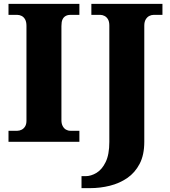

<svg xmlns="http://www.w3.org/2000/svg" viewBox="-20 -734 879 994"><path d="M24 0V-57H70Q81 -57 92 -62.5Q103 -68 110 -79.5Q117 -91 117 -109V-600Q117 -621 110 -633.5Q103 -646 92 -651.5Q81 -657 70 -657H24V-714H391V-657H344Q330 -657 319.5 -651Q309 -645 303.5 -633Q298 -621 298 -599V-111Q298 -94 304.5 -81.5Q311 -69 321.5 -63Q332 -57 344 -57H391V0ZM402 240V178H423Q451 178 479.5 161Q508 144 527 105Q546 66 546 1V-602Q546 -622 539 -634Q532 -646 521 -651.5Q510 -657 500 -657H453V-714H821V-657H775Q764 -657 753 -651.5Q742 -646 734.5 -633.5Q727 -621 727 -601V0Q727 68 703 114Q679 160 639 187.5Q599 215 549 227.5Q499 240 446 240Z"/></svg>

Font: Noto Serif Hebrew ExtraBold
Style: Regular
Weight: 800
Version: Version 2.003